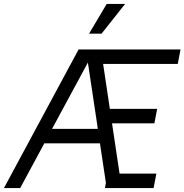

<svg xmlns="http://www.w3.org/2000/svg" viewBox="-49 -950 932 970"><path d="M-29 0H53L175 -226H456L486 -26L481 0H727L741 -73H555L517 -327H731L745 -400H506L472 -627H849L863 -700H348ZM441 -328 445 -299H214L395 -634ZM401 -780H464L583 -930H490Z"/></svg>

Font: Uncut Sans
Style: Italic
Weight: 400
Italic angle: -11°
Designer: Kasper Nordkvist
Foundry: UNCUT.wtf
Version: Version 1.304;Glyphs 3.2 (3246)